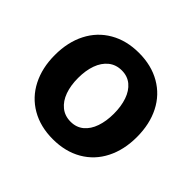

<svg xmlns="http://www.w3.org/2000/svg" viewBox="-135 -694 861 861"><g transform="rotate(45 295.0 -263.5)"><path d="M34.8 -263.2Q34.8 -345.3 66.5 -407Q98.1 -468.8 157.2 -502.9Q216.2 -537.1 295.2 -537.1Q374.3 -537.1 433.4 -502.9Q492.5 -468.8 523.9 -407Q555.4 -345.3 555.4 -263.2Q555.4 -182.2 523.9 -120.2Q492.5 -58.2 433.4 -24Q374.3 10.2 295.2 10.2Q216.2 10.2 157.2 -24Q98.1 -58.2 66.5 -120.2Q34.8 -182.2 34.8 -263.2ZM408.4 -264.4Q408.4 -311.3 395.7 -348.1Q383 -385 357.8 -406Q332.6 -427 296.3 -427Q259.5 -427 233.5 -406Q207.6 -385 194.4 -348.4Q181.3 -311.9 181.3 -264.4Q181.3 -216.9 194.4 -180.2Q207.6 -143.6 233.5 -122.6Q259.5 -101.6 296.3 -101.6Q332.6 -101.6 357.8 -122.6Q383 -143.6 395.7 -180.5Q408.4 -217.4 408.4 -264.4Z"/></g></svg>

Font: Pretendard JP Variable
Style: Regular
Weight: 400
Designer: Base glyphs from Inter by Rasmus Andersson; Hangul glyphs from Noto Sans CJK(Source Han Sans) by Jang Soo-young and Kang
Foundry: Kil Hyung-jin
Version: Version 1.307;Glyphs 3.2 (3192)